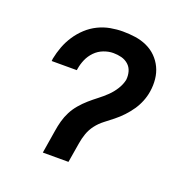

<svg xmlns="http://www.w3.org/2000/svg" viewBox="-101 -623 702 718"><g transform="rotate(20 250.0 -264.0)"><path d="M143 0 158 -92Q161 -112 166.5 -132Q172 -152 181.5 -170.5Q191 -189 205 -205.5Q219 -222 235 -236Q251 -250 268 -263Q285 -276 300.5 -291Q316 -306 327.5 -324.5Q339 -343 343 -362Q345 -379 340.5 -395Q336 -411 324 -421.5Q312 -432 296.5 -436Q281 -440 264 -440Q245 -440 225.5 -432.5Q206 -425 191.5 -410Q177 -395 169 -376.5Q161 -358 158 -339L157 -333H57L58 -343Q63 -368 72 -392Q81 -416 95.5 -438Q110 -460 129.5 -478Q149 -496 172.5 -507.5Q196 -519 221 -523.5Q246 -528 270 -528Q295 -528 319.5 -524.5Q344 -521 366 -511Q388 -501 404.5 -484.5Q421 -468 431 -447Q441 -426 443.5 -401.5Q446 -377 442 -352Q439 -332 431 -312Q423 -292 411 -274.5Q399 -257 384 -241Q369 -225 352 -211.5Q335 -198 318 -185Q301 -172 288 -155Q275 -138 268 -118Q261 -98 258 -78L245 0Z"/></g></svg>

Font: Iosevka Semibold
Style: Italic
Weight: 600
Italic angle: -9°
Monospace: yes
Designer: Belleve Invis
Foundry: Belleve Invis
Version: Version 32.5.0; ttfautohint (v1.8.4)